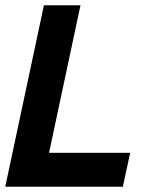

<svg xmlns="http://www.w3.org/2000/svg" viewBox="-27 -710 589 730"><path d="M-7 0 140 -690H279L132 0ZM55 0 83 -129H468L440 0Z"/></svg>

Font: Radio Canada Big SemiBold
Style: Italic
Weight: 600
Italic angle: -12°
Designer: Étienne Aubert Bonn
Foundry: Coppers and Brasses
Version: Version 1.001